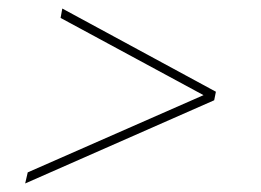

<svg xmlns="http://www.w3.org/2000/svg" viewBox="-20 -500 611 450"><path d="M39 -70 482 -265 486 -285 126 -480 122 -458 457 -277 45 -96Z"/></svg>

Font: Nacelle Thin
Style: Italic
Weight: 100
Italic angle: -12°
Designer: Sora Sagano
Foundry: Sora Sagano
Version: Version 1.000;FEAKit 1.0